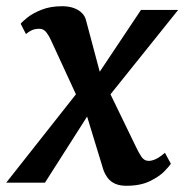

<svg xmlns="http://www.w3.org/2000/svg" viewBox="-43 -587 592 617"><path d="M363 10Q342 10 327.2 3.5Q312.5 -3 303.5 -14.8Q294.5 -26.5 289 -42L221 -264.5L266 -258L101.5 0H-23L235 -327L224 -234L120.5 -458.5Q114.5 -472 105.8 -483.2Q97 -494.5 84 -494.5Q69.5 -494.5 59 -489.8Q48.5 -485 40.5 -477.5L23.5 -510.5Q27.5 -516.5 44.5 -530.2Q61.5 -544 90 -555.5Q118.5 -567 156.5 -567Q178 -567 194 -561.2Q210 -555.5 220.2 -545.2Q230.5 -535 233.5 -521.5L291.5 -304L247.5 -311.5L410 -555H529.5L278 -241.5L288 -333.5L393 -117Q401.5 -98.5 410.8 -84.2Q420 -70 435 -70Q444.5 -70 457 -75.5Q469.5 -81 487 -96L506 -61Q502.5 -54.5 486 -37.2Q469.5 -20 439 -5Q408.5 10 363 10Z"/></svg>

Font: Merriweather Light 18pt SemiBold
Style: Italic
Weight: 600
Italic angle: -7.8°
Version: Version 2.101